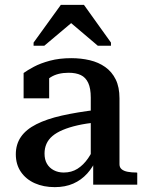

<svg xmlns="http://www.w3.org/2000/svg" viewBox="-20 -759 596 789"><path d="M379 -308 378 -256Q334 -252 299 -244Q264 -236 238 -225Q212 -214 195.5 -200Q179 -186 171 -168Q163 -150 163 -128Q163 -103 173 -86Q183 -69 201 -59.5Q219 -50 242 -50Q274 -50 298.5 -65.5Q323 -81 342 -108.5Q361 -136 375 -174L378 -110Q363 -73 338.5 -46Q314 -19 281 -4.5Q248 10 205 10Q159 10 123 -6Q87 -22 66 -52.5Q45 -83 45 -125Q45 -166 66 -196.5Q87 -227 129.5 -248.5Q172 -270 234 -284Q296 -298 379 -308ZM363 0V-103L353 -104V-358Q353 -396 342.5 -418.5Q332 -441 312 -450.5Q292 -460 262 -460Q217 -460 188 -441.5Q159 -423 141 -397Q138 -409 139.5 -419Q141 -429 147 -437Q153 -445 162 -451Q171 -457 182 -460V-355H77V-459Q92 -470 119 -484.5Q146 -499 185 -509.5Q224 -520 273 -520Q313 -520 349 -511.5Q385 -503 412.5 -483.5Q440 -464 455.5 -432.5Q471 -401 471 -355V-84Q471 -71 480 -63.5Q489 -56 505 -53Q521 -50 542 -50L544 -49V0ZM325 -739H230L118 -584V-571H162L295 -683H250L382 -571H436V-584Z"/></svg>

Font: Roboto Serif 36pt Medium
Style: Regular
Weight: 500
Designer: Greg Gazdowicz
Foundry: Commercial Type
Version: Version 1.008